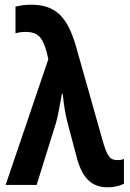

<svg xmlns="http://www.w3.org/2000/svg" viewBox="-20 -788 552 818"><path d="M438 10C463 10 488 5 508 -5V-111C500 -107 490 -106 479 -106C449 -106 436 -121 415 -197L303 -593C266 -720 214 -768 111 -768C90 -768 68 -765 46 -760V-646C59 -650 73 -652 88 -652C140 -652 161 -631 178 -569L186 -536L4 0H136L219 -266C225 -287 233 -328 244 -389H247C252 -342 258 -302 267 -268L306 -121C328 -35 366 10 438 10Z"/></svg>

Font: Kathrein 77 Bold Condensed
Style: Regular
Weight: 700
Width: 3
Designer: Lazydogs Typefoundry, based on Open Sans by Ascender Corporation
Foundry: Lazydogs Typefoundry
Version: Version 1.003;PS 001.003;hotconv 1.0.88;makeotf.lib2.5.64775